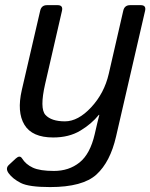

<svg xmlns="http://www.w3.org/2000/svg" viewBox="-20 -533 592 756"><path d="M65.9 -178.7 138.2 -490.7Q143.1 -512.7 165 -512.7H207Q229 -512.7 224.1 -490.7L157.7 -202.1Q135.7 -106 158.9 -80.6Q182.1 -55.2 235.8 -55.2Q287.6 -55.2 339.1 -110.6Q390.6 -166 408.2 -242.2L465.3 -490.7Q470.2 -512.7 492.2 -512.7H534.2Q556.2 -512.7 551.3 -490.7L437 4.4Q414.1 104.5 359.9 154.1Q305.7 203.6 177.2 203.6Q93.8 203.6 62 187.5Q30.3 171.4 14.2 149.4Q0 129.9 15.1 116.2L42.5 90.8Q58.1 76.7 66.9 90.8Q81.5 114.3 109.4 127.2Q137.2 140.1 192.4 140.1Q251.5 140.1 293.2 106.7Q335 73.2 353 -4.9Q364.3 -54.7 371.1 -80.6H369.1Q340.3 -44.9 295.9 -18.3Q251.5 8.3 189.5 8.3Q106.4 8.3 76.2 -41.7Q45.9 -91.8 65.9 -178.7Z"/></svg>

Font: Istok Web
Style: BoldItalic
Weight: 700
Italic angle: -13°
Designer: Andrey V. Panov
Foundry: Andrey V. Panov
Version: Version 1.0.2g